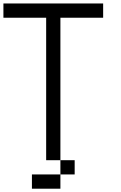

<svg xmlns="http://www.w3.org/2000/svg" viewBox="-20 -937 707 1123"><path d="M0 -833.3V-916.7H583.3V-833.3H333.3V0H250V-833.3ZM166.7 166.7V83.3H333.3V166.7ZM333.3 0H416.7V83.3H333.3Z"/></svg>

Font: Galmuri11 Regular
Style: Regular
Weight: 400
Designer: Minseo Lee (Quiple)
Version: Version 2.356;hotconv 1.1.0;makeotfexe 2.6.0 DEVELOPMENT